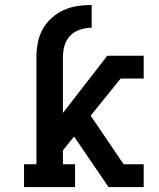

<svg xmlns="http://www.w3.org/2000/svg" viewBox="-20 -755 640 775"><path d="M77 0V-92H127V-524Q127 -553 132.5 -582Q138 -611 152 -636.5Q166 -662 188 -682Q210 -702 236.5 -714Q263 -726 292 -730.5Q321 -735 350 -735V-643Q327 -643 303.5 -635.5Q280 -628 263.5 -611Q247 -594 240.5 -571Q234 -548 234 -524V-299L413 -530H560V-438H467L346 -288L479 -92H560V0H418L279 -204L234 -148V-92H283V0Z"/></svg>

Font: Iosevka Slab Semibold Extended
Style: Regular
Weight: 600
Width: 7
Monospace: yes
Designer: Belleve Invis
Foundry: Belleve Invis
Version: Version 11.1.0; ttfautohint (v1.8.3)